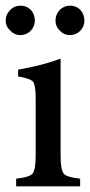

<svg xmlns="http://www.w3.org/2000/svg" viewBox="-25 -658 318 678"><path d="M46 -534Q26 -534 11 -550Q-5 -565 -5 -585Q-5 -607 11 -623Q26 -638 47 -638Q69 -638 84 -623Q98 -608 98 -585Q98 -564 83 -549Q68 -534 46 -534ZM222 -534Q201 -534 186 -550Q171 -565 171 -585Q171 -607 186 -623Q201 -638 223 -638Q244 -638 259 -623Q273 -607 273 -585Q273 -564 258 -549Q243 -534 222 -534ZM258 0H32V-27Q79 -32 90 -45Q101 -58 101 -110V-308Q101 -357 92 -369Q82 -381 39 -388V-412Q129 -428 189 -451V-110Q189 -58 200 -45Q210 -32 258 -27Z"/></svg>

Font: Pochaevsk
Style: Regular
Weight: 400
Version: Version 1.210; ttfautohint (v1.8.4.7-5d5b)